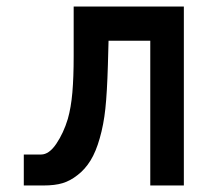

<svg xmlns="http://www.w3.org/2000/svg" viewBox="-20 -569 640 589"><path d="M53 -95H106Q130.5 -95 152.8 -128Q175 -161 188 -204Q198 -239 202 -285.2Q206 -331.5 206 -397V-549H544V0H441V-444H313L311 -370Q308.5 -284.5 303.2 -235.5Q298 -186.5 286 -145Q274.5 -104 257.8 -76.8Q241 -49.5 218 -32Q196 -14.5 172.2 -7.2Q148.5 0 113 0H53Z"/></svg>

Font: JuliaMono
Style: Bold
Weight: 700
Monospace: yes
Designer: cormullion
Foundry: corm
Version: Version 0.055; ttfautohint (v1.8.4)